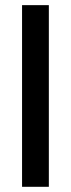

<svg xmlns="http://www.w3.org/2000/svg" viewBox="-20 -719 273 739"><path d="M64.9 0V-699.2H168V0Z"/></svg>

Font: Prompt
Style: Regular
Weight: 400
Designer: Katatrad Team
Foundry: CadsonDemak
Version: Version 1.000;PS 001.000;hotconv 1.0.88;makeotf.lib2.5.64775